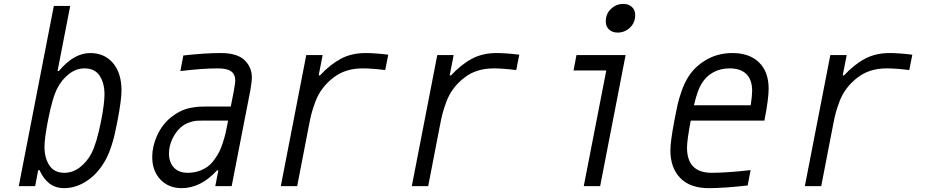

<svg xmlns="http://www.w3.org/2000/svg" viewBox="-20 -947 4707 977"><path d="M438.8 -677.1Q511.7 -677.1 555 -626Q598.3 -574.9 598.3 -486.3Q598.3 -438.8 578.1 -333.3Q569 -287.8 563.5 -263Q557.9 -238.3 547.2 -204.8Q536.5 -171.2 522.8 -143.9Q485.7 -71 427.7 -30.3Q369.8 10.4 305.3 10.4Q222 10.4 181 -81.4H174.5L158.9 0H75.5L253.9 -916.7H337.2L272.8 -585.3H279.3Q356.1 -677.1 438.8 -677.1ZM410.8 -599Q367.2 -599 331.1 -570.6Q294.9 -542.3 272.8 -500Q246.7 -451.2 224 -333.3Q206.4 -242.8 206.4 -199.9Q206.4 -142.6 231.4 -105.1Q256.5 -67.7 307.3 -67.7Q350.9 -67.7 387 -96Q423.2 -124.3 445.3 -166.7Q472 -217.4 494.8 -333.3Q511.7 -420.6 511.7 -466.8Q511.7 -524.1 487 -561.5Q462.2 -599 410.8 -599Z M1140.6 -333.3H1013Q988.9 -333.3 975.3 -332Q961.6 -330.7 939.5 -322.6Q917.3 -314.5 899.1 -298.2Q873 -274.7 856.4 -238.9Q839.8 -203.1 839.8 -165.4Q839.8 -121.7 864.6 -94.7Q889.3 -67.7 934.9 -67.7Q966.1 -67.7 992.5 -76.8Q1018.9 -85.9 1037.4 -99.9Q1056 -113.9 1071.6 -135.7Q1087.2 -157.6 1096.7 -176.8Q1106.1 -196 1114.6 -222.7Q1123 -249.3 1127 -266.3Q1130.9 -283.2 1135.4 -306.6ZM1102.9 -677.1Q1184.9 -677.1 1222.7 -642.6Q1261.7 -606.1 1261.7 -552.1Q1261.7 -532.6 1253.9 -487.6L1158.9 0H1075.5L1091.1 -80.1H1084.6Q1001.3 10.4 904.3 10.4Q837.9 10.4 796.2 -33.5Q754.6 -77.5 754.6 -148.4Q754.6 -201.8 779 -256.2Q803.4 -310.5 846.4 -347Q871.1 -367.2 897.1 -380.2Q923.2 -393.2 949.5 -398.1Q975.9 -403 990.9 -404Q1005.9 -404.9 1028 -404.9H1154.3L1169.9 -484.4Q1177.1 -524.7 1177.1 -537.1Q1177.1 -568.4 1156.6 -583.7Q1136.1 -599 1087.9 -599Q1009.8 -599 897.8 -585.3L912.8 -664.7Q1022.8 -677.1 1102.9 -677.1Z M1824.9 -599Q1736.3 -599 1675.8 -551.4Q1643.9 -526.7 1621.1 -496.4Q1598.3 -466.1 1585 -430Q1571.6 -393.9 1565.4 -370.4Q1559.2 -347 1552.1 -309.2L1492.2 0H1408.9L1538.4 -666.7H1621.7L1601.6 -563.2H1608.1Q1659.5 -618.5 1714.2 -647.8Q1768.9 -677.1 1839.8 -677.1Q1888 -677.1 1955.7 -668.6L1940.1 -590.5Q1872.4 -599 1824.9 -599Z M2491.5 -599Q2403 -599 2342.4 -551.4Q2310.5 -526.7 2287.8 -496.4Q2265 -466.1 2251.6 -430Q2238.3 -393.9 2232.1 -370.4Q2225.9 -347 2218.8 -309.2L2158.9 0H2075.5L2205.1 -666.7H2288.4L2268.2 -563.2H2274.7Q2326.2 -618.5 2380.9 -647.8Q2435.5 -677.1 2506.5 -677.1Q2554.7 -677.1 2622.4 -668.6L2606.8 -590.5Q2539.1 -599 2491.5 -599Z M3062.5 -837.9Q3062.5 -877 3089.2 -902Q3115.9 -927.1 3151.7 -927.1Q3179 -927.1 3195.6 -911.5Q3212.2 -895.8 3212.2 -870.4Q3212.2 -831.4 3185.5 -806.3Q3158.9 -781.2 3123 -781.2Q3095.7 -781.2 3079.1 -796.9Q3062.5 -812.5 3062.5 -837.9ZM2950.5 0 3065.1 -588.5H2898.4L2913.4 -666.7H3163.4L3033.9 0Z M3807.3 -485Q3807.3 -540.4 3778.3 -569.7Q3749.3 -599 3692.1 -599Q3645.2 -599 3608.1 -578.1Q3571 -557.3 3549.5 -520.2Q3529.9 -489.6 3511.1 -411.5H3800.1Q3807.3 -459 3807.3 -485ZM3475.9 -196Q3475.9 -67.7 3601.6 -67.7Q3677.7 -67.7 3799.5 -81.4L3784.5 -3.3Q3664.1 10.4 3586.6 10.4Q3491.5 10.4 3441.4 -41.3Q3391.3 -93.1 3391.3 -182.3Q3391.3 -225.9 3411.5 -333.3Q3421.2 -384.8 3427.7 -413.7Q3434.2 -442.7 3447.3 -480.5Q3460.3 -518.2 3476.6 -546.2Q3509.8 -604.2 3570.3 -640.6Q3630.9 -677.1 3707 -677.1Q3793 -677.1 3842.1 -629.6Q3891.3 -582 3891.3 -495.4Q3891.3 -443.4 3869.8 -333.3H3494.8Q3475.9 -233.7 3475.9 -196Z M4491.5 -599Q4403 -599 4342.4 -551.4Q4310.5 -526.7 4287.8 -496.4Q4265 -466.1 4251.6 -430Q4238.3 -393.9 4232.1 -370.4Q4225.9 -347 4218.8 -309.2L4158.9 0H4075.5L4205.1 -666.7H4288.4L4268.2 -563.2H4274.7Q4326.2 -618.5 4380.9 -647.8Q4435.5 -677.1 4506.5 -677.1Q4554.7 -677.1 4622.4 -668.6L4606.8 -590.5Q4539.1 -599 4491.5 -599Z"/></svg>

Font: TypoPRO Monoid
Style: Italic
Weight: 400
Width: 4
Italic angle: -11°
Monospace: yes
Version: Version 0.61